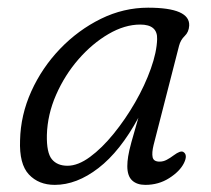

<svg xmlns="http://www.w3.org/2000/svg" viewBox="-20 -484 562 512"><path d="M389.5 -97Q384.5 -76.5 387 -64.8Q389.5 -53 405.5 -53Q415.5 -53 424.5 -57.8Q433.5 -62.5 443.5 -70Q461 -83 468.5 -79Q481.5 -71.5 470.5 -49Q459.5 -27 431.2 -9Q403 9 367.5 9Q345 9 332.2 -3Q319.5 -15 319.5 -41Q319.5 -53 321.8 -67.2Q324 -81.5 330.5 -105.2Q337 -129 349 -170Q300.5 -80.5 242.5 -35.8Q184.5 9 126 9Q83 9 57 -18.8Q31 -46.5 33.5 -110Q35 -177.5 63.5 -240.5Q92 -303.5 140.2 -353.8Q188.5 -404 249 -433.8Q309.5 -463.5 375 -463.5Q487 -463.5 484.5 -415.5Q483.5 -398.5 472.5 -388Q461.5 -377.5 457.5 -362ZM105 -124Q104 -77 118.2 -59.5Q132.5 -42 160 -42Q188 -42 220 -65.5Q252 -89 283.2 -127.5Q314.5 -166 340.5 -211.2Q366.5 -256.5 382.2 -300.8Q398 -345 399 -379.5Q400.5 -418.5 354 -418.5Q312.5 -418.5 269.2 -393.2Q226 -368 189.2 -325.8Q152.5 -283.5 129.5 -231Q106.5 -178.5 105 -124Z"/></svg>

Font: Fraunces 9pt S100 Light
Style: Italic
Weight: 300
Italic angle: -16°
Version: Version 1.000; ttfautohint (v1.8.3)